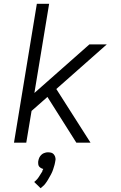

<svg xmlns="http://www.w3.org/2000/svg" viewBox="-20 -755 640 1016"><path d="M384 0 231 -242 147 -168 119 0H54L175 -735H240L162 -263L453 -520H545L278 -284L459 0ZM195 241 161 208Q166 204 170 200Q174 196 178 191.5Q182 187 185 182Q188 177 191 172.5Q194 168 198 161.5Q202 155 204 152V149L209 139Q206 138 202.5 137Q199 136 196.5 134Q194 132 191.5 130.5Q189 129 187 126Q185 123 184 120.5Q183 118 182.5 114.5Q182 111 182 107Q182 103 182 101L183 95Q184 91 185 87Q186 83 188 79Q190 75 192.5 71.5Q195 68 198 65Q201 62 204.5 59.5Q208 57 212 55.5Q216 54 221.5 52.5Q227 51 229 51H235Q239 51 243 51.5Q247 52 251 53Q255 54 258 56Q261 58 263.5 60.5Q266 63 268 66.5Q270 70 271.5 73.5Q273 77 273.5 82Q274 87 274 89L273 95Q272 101 271 106.5Q270 112 268.5 117.5Q267 123 265 129Q263 135 261.5 140.5Q260 146 257.5 151.5Q255 157 252.5 162.5Q250 168 247 173Q244 178 241 183.5Q238 189 234.5 195Q231 201 228 205.5Q225 210 220.5 216Q216 222 214 224Z"/></svg>

Font: Iosevka Aile Light Oblique
Style: Regular
Weight: 300
Italic angle: -9°
Designer: Belleve Invis
Foundry: Belleve Invis
Version: Version 31.1.0; ttfautohint (v1.8.4)